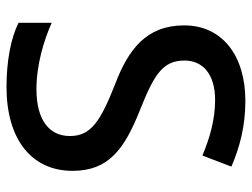

<svg xmlns="http://www.w3.org/2000/svg" viewBox="-112 -718 774 590"><g transform="rotate(90 275.0 -423.0)"><path d="M505 -259C505 -371 437 -419 316 -467C208 -510 166 -537 166 -603C166 -659 208 -697 287 -697C347 -697 403 -681 458 -658L492 -747C432 -773 367 -790 290 -790C151 -790 58 -719 58 -602C58 -485 133 -430 238 -390C352 -345 398 -316 398 -251C398 -188 350 -148 254 -148C179 -148 103 -171 50 -195V-93C98 -69 169 -56 247 -56C407 -56 505 -132 505 -259Z"/></g></svg>

Font: Noto Sans Malayalam UI Medium
Style: Regular
Weight: 500
Designer: Jelle Bosma - Monotype Design Team
Foundry: Monotype Imaging Inc.
Version: Version 2.104